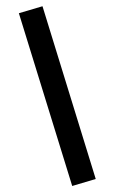

<svg xmlns="http://www.w3.org/2000/svg" viewBox="-67 -846 596 1001"><g transform="rotate(5 231.0 -345.0)"><path d="M350 115 -5.5 -758 114 -805 469 68Z"/></g></svg>

Font: Geologica Thin Roman SemiBold
Style: Regular
Weight: 600
Version: Version 1.010;gftools[0.9.28]